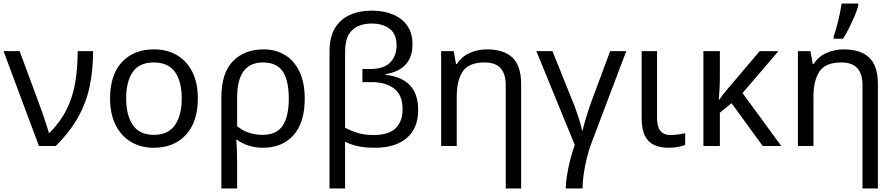

<svg xmlns="http://www.w3.org/2000/svg" viewBox="-20 -825 5062 1085"><path d="M0 -536H91L198 -247Q207 -223 218.5 -190Q230 -157 240.5 -125.5Q251 -94 256 -74H260Q322 -137 356.5 -206.5Q391 -276 405 -357.5Q419 -439 419 -536H506Q506 -431 487.5 -340.5Q469 -250 423.5 -166.5Q378 -83 295 0H200Z M1098 -269Q1098 -136 1030.5 -63Q963 10 848 10Q777 10 721.5 -22.5Q666 -55 634 -117.5Q602 -180 602 -269Q602 -402 669 -474Q736 -546 851 -546Q924 -546 979.5 -513.5Q1035 -481 1066.5 -419.5Q1098 -358 1098 -269ZM693 -269Q693 -174 730.5 -118.5Q768 -63 850 -63Q931 -63 969 -118.5Q1007 -174 1007 -269Q1007 -364 969 -418Q931 -472 849 -472Q767 -472 730 -418Q693 -364 693 -269Z M1702 -268Q1702 -132 1638.5 -61Q1575 10 1465 10Q1425 10 1387 -1.5Q1349 -13 1320 -35H1315Q1317 -19 1318.5 17Q1320 53 1320 98V240H1231V-275Q1231 -412 1296 -479Q1361 -546 1470 -546Q1538 -546 1590.5 -514Q1643 -482 1672.5 -420Q1702 -358 1702 -268ZM1466 -472Q1320 -472 1320 -274V-112Q1349 -87 1386.5 -75Q1424 -63 1464 -63Q1543 -63 1577.5 -115Q1612 -167 1612 -268Q1612 -371 1577.5 -421.5Q1543 -472 1466 -472Z M2081 -765Q2148 -765 2200 -743.5Q2252 -722 2281.5 -680Q2311 -638 2311 -574Q2311 -502 2272 -460Q2233 -418 2159 -406V-402Q2250 -392 2296.5 -343Q2343 -294 2343 -203Q2343 -100 2278.5 -45Q2214 10 2099 10Q2041 10 2001.5 1Q1962 -8 1930 -24V240H1842V-535Q1842 -616 1873 -666.5Q1904 -717 1958 -741Q2012 -765 2081 -765ZM2079 -692Q2039 -692 2005 -678Q1971 -664 1950.5 -629Q1930 -594 1930 -531V-103Q1965 -85 2002.5 -73.5Q2040 -62 2091 -62Q2177 -62 2216 -100.5Q2255 -139 2255 -209Q2255 -288 2207 -324.5Q2159 -361 2081 -361H2028V-435H2071Q2149 -435 2185 -472Q2221 -509 2221 -570Q2221 -632 2182.5 -662Q2144 -692 2079 -692Z M2731 -546Q2827 -546 2876 -499.5Q2925 -453 2925 -349V240H2838V-343Q2838 -407 2809 -439.5Q2780 -472 2718 -472Q2630 -472 2595.5 -422Q2561 -372 2561 -278V0H2473V-536H2544L2557 -463H2562Q2588 -505 2634 -525.5Q2680 -546 2731 -546Z M3519 -536 3321 -13Q3306 27 3295 73Q3284 119 3278 162.5Q3272 206 3272 240H3177Q3177 212 3183.5 170Q3190 128 3201.5 81.5Q3213 35 3228 -6L3011 -536H3102L3215 -255Q3226 -229 3237 -197Q3248 -165 3257 -136Q3266 -107 3269 -89H3273Q3276 -105 3284.5 -135Q3293 -165 3303.5 -197Q3314 -229 3322 -251L3428 -536Z M3693 -536V-158Q3693 -110 3711.5 -86Q3730 -62 3770 -62Q3792 -62 3815.5 -65.5Q3839 -69 3852 -73V-6Q3838 1 3811 5.5Q3784 10 3758 10Q3714 10 3679.5 -4.5Q3645 -19 3625.5 -55.5Q3606 -92 3606 -157V-536Z M4379 -536 4176 -299 4395 0H4290L4114 -242L4048 -188V0H3955V-536H4048V-397Q4048 -357 4046 -319Q4044 -281 4042 -261H4044Q4053 -274 4063.5 -287.5Q4074 -301 4083 -312L4273 -536Z M4747 -546Q4843 -546 4892 -499.5Q4941 -453 4941 -349V240H4854V-343Q4854 -407 4825 -439.5Q4796 -472 4734 -472Q4646 -472 4611.5 -422Q4577 -372 4577 -278V0H4489V-536H4560L4573 -463H4578Q4604 -505 4650 -525.5Q4696 -546 4747 -546ZM4691 -606V-620Q4700 -645 4709 -677.5Q4718 -710 4725 -744Q4732 -778 4736 -805H4830V-794Q4825 -772 4811 -738.5Q4797 -705 4779.5 -669.5Q4762 -634 4744 -606Z"/></svg>

Font: Noto IKEA Latin
Style: Regular
Weight: 400
Designer: Monotype Design Team
Foundry: Monotype Imaging Inc.
Version: Version 1.0